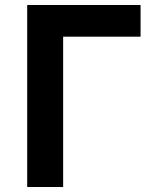

<svg xmlns="http://www.w3.org/2000/svg" viewBox="-20 -749 642 769"><path d="M88.9 0H232.9V-602.1H543V-729H88.9Z"/></svg>

Font: Hack
Style: Bold
Weight: 700
Monospace: yes
Designer: Christopher Simpkins
Foundry: Christopher Simpkins
Version: Version 2.010